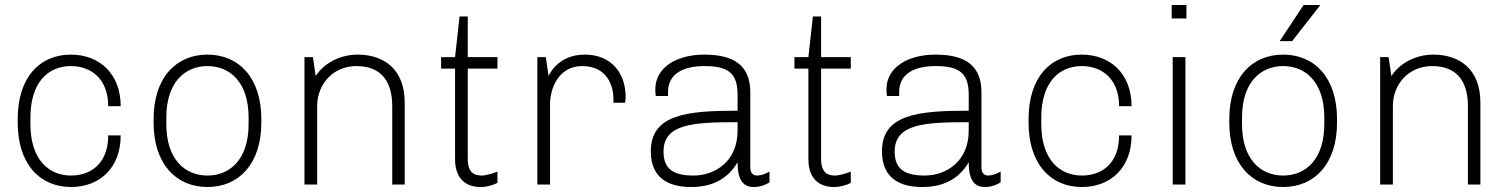

<svg xmlns="http://www.w3.org/2000/svg" viewBox="-20 -740 6065 770"><path d="M464 -197H414C414 -86 346 -36 265 -36C173 -36 102 -103 102 -242V-269C102 -408 172 -475 264 -475C346 -475 414 -423 414 -314H464C464 -447 376 -521 264 -521C138 -521 51 -428 51 -263V-248C51 -83 139 10 265 10C377 10 464 -64 464 -197Z M812 10C938 10 1028 -83 1028 -248V-263C1028 -428 938 -521 812 -521C686 -521 596 -428 596 -263V-248C596 -83 686 10 812 10ZM812 -36C720 -36 647 -103 647 -242V-269C647 -408 720 -475 812 -475C904 -475 977 -408 977 -269V-242C977 -103 904 -36 812 -36Z M1553 0H1603V-329C1603 -462 1520 -521 1414 -521C1347 -521 1281 -489 1246 -435L1235 -511H1201V0H1252V-314C1252 -406 1319 -475 1409 -475C1499 -475 1553 -425 1553 -314Z M1975 -7V-52C1959 -45 1928 -36 1913 -36C1885 -36 1856 -44 1856 -103V-465H1975V-511H1856V-674H1823L1805 -511H1749V-465H1805V-101C1805 -24 1848 10 1907 10C1932 10 1958 3 1975 -7Z M2440 -328H2487C2487 -328 2489 -338 2489 -352C2489 -442 2436 -521 2325 -521C2214 -521 2180 -435 2180 -435L2169 -511H2135V0H2186V-324C2186 -379 2216 -475 2315 -475C2414 -475 2440 -397 2440 -344Z M2989 -69V-370C2989 -473 2929 -521 2805 -521C2695 -521 2608 -471 2608 -381C2608 -372 2609 -363 2610 -355H2659V-371C2659 -446 2723 -475 2805 -475C2900 -475 2938 -447 2938 -360V-296C2736 -296 2590 -282 2590 -133C2590 -20 2669 10 2751 10C2833 10 2896 -19 2938 -89C2938 -34 2951 10 3002 10C3026 10 3048 3 3066 -9V-52C3051 -43 3031 -36 3016 -36C3001 -36 2989 -45 2989 -69ZM2938 -250V-216C2938 -92 2847 -36 2761 -36C2676 -36 2641 -66 2641 -132C2641 -243 2758 -250 2938 -250Z M3392 -7V-52C3376 -45 3345 -36 3330 -36C3302 -36 3273 -44 3273 -103V-465H3392V-511H3273V-674H3240L3222 -511H3166V-465H3222V-101C3222 -24 3265 10 3324 10C3349 10 3375 3 3392 -7Z M3916 -69V-370C3916 -473 3856 -521 3732 -521C3622 -521 3535 -471 3535 -381C3535 -372 3536 -363 3537 -355H3586V-371C3586 -446 3650 -475 3732 -475C3827 -475 3865 -447 3865 -360V-296C3663 -296 3517 -282 3517 -133C3517 -20 3596 10 3678 10C3760 10 3823 -19 3865 -89C3865 -34 3878 10 3929 10C3953 10 3975 3 3993 -9V-52C3978 -43 3958 -36 3943 -36C3928 -36 3916 -45 3916 -69ZM3865 -250V-216C3865 -92 3774 -36 3688 -36C3603 -36 3568 -66 3568 -132C3568 -243 3685 -250 3865 -250Z M4518 -197H4468C4468 -86 4400 -36 4319 -36C4227 -36 4156 -103 4156 -242V-269C4156 -408 4226 -475 4318 -475C4400 -475 4468 -423 4468 -314H4518C4518 -447 4430 -521 4318 -521C4192 -521 4105 -428 4105 -263V-248C4105 -83 4193 10 4319 10C4431 10 4518 -64 4518 -197Z M4679 -720V-666H4738V-720ZM4683 0H4734V-511H4683Z M5112 -575H5162L5273 -717V-720H5208ZM5126 10C5252 10 5342 -83 5342 -248V-263C5342 -428 5252 -521 5126 -521C5000 -521 4910 -428 4910 -263V-248C4910 -83 5000 10 5126 10ZM5126 -36C5034 -36 4961 -103 4961 -242V-269C4961 -408 5034 -475 5126 -475C5218 -475 5291 -408 5291 -269V-242C5291 -103 5218 -36 5126 -36Z M5867 0H5917V-329C5917 -462 5834 -521 5728 -521C5661 -521 5595 -489 5560 -435L5549 -511H5515V0H5566V-314C5566 -406 5633 -475 5723 -475C5813 -475 5867 -425 5867 -314Z"/></svg>

Font: Chivo Light
Style: Regular
Weight: 300
Designer: Hector Gatti
Foundry: Omnibus-Type
Version: Version 1.003;PS 001.003;hotconv 1.0.70;makeotf.lib2.5.58329